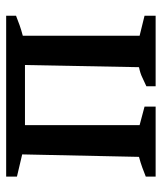

<svg xmlns="http://www.w3.org/2000/svg" viewBox="29 -554 525 623"><g transform="rotate(-90 291.5 -242.5)"><path d="M30 0V-32Q45 -38 60 -43.5Q75 -49 94 -54L102 -433L30 -450V-485H552V-453Q537 -447 521.5 -441.5Q506 -436 487 -431V-52L552 -36V0H323V-30Q337 -36 351 -43Q365 -50 385 -54L392 -424H197V-52L257 -36V0Z"/></g></svg>

Font: Piazzolla Medium
Style: Regular
Weight: 500
Designer: Juan Pablo del Peral
Foundry: Huerta Tipografica
Version: Version 1.330